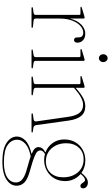

<svg xmlns="http://www.w3.org/2000/svg" viewBox="326 -1008 928 1620"><g transform="rotate(90 790.0 -198.0)"><path d="M136.5 -438.5V-324Q153 -387 188.2 -420.2Q223.5 -453.5 262.5 -453.5Q299 -453.5 319.5 -434.5Q340 -415.5 340 -387.5Q340 -374.5 333.8 -366.5Q327.5 -358.5 318 -358.5Q308.5 -358.5 302 -364.8Q295.5 -371 295.5 -384V-397Q295.5 -436.5 254.5 -436.5Q227 -436.5 199.8 -413.2Q172.5 -390 154.5 -345.2Q136.5 -300.5 136.5 -234.5V-34.5Q136.5 -19 155.5 -17L205 -12Q215 -11 215 -5Q215 0 206.5 0H48.5Q40.5 0 40.5 -5.5Q40.5 -10.5 50.5 -12L86.5 -17Q105.5 -19.5 105.5 -34V-402Q105.5 -413 95 -413H44.5Q36.5 -413 36.5 -417.5Q36.5 -421 44.5 -424L112.5 -444.5Q123 -448 128.5 -448Q136.5 -448 136.5 -438.5Z M470.5 -568.5Q456.5 -568.5 447 -579.2Q437.5 -590 437.5 -605Q437.5 -620.5 447.2 -631.2Q457 -642 470.5 -642Q484.5 -642 494.2 -631Q504 -620 504 -605Q504 -590 494.2 -579.2Q484.5 -568.5 470.5 -568.5ZM493.5 -438.5V-34.5Q493.5 -19.5 512 -17L547 -12Q557 -10.5 557 -5Q557 0 548.5 0H405Q397 0 397 -5Q397 -9.5 406.5 -11L443.5 -17Q462 -20 462 -34V-402Q462 -413 452 -413H401.5Q393 -413 393 -417.5Q393 -421 401.5 -424L469.5 -444.5Q480 -448 485.5 -448Q493.5 -448 493.5 -438.5Z M721 -438.5V-372L727 -377.5Q775.5 -420 809 -436.8Q842.5 -453.5 877 -453.5Q930 -453.5 958.8 -418Q987.5 -382.5 997 -316L1035.5 -39.5Q1038.5 -19 1059.5 -15.5L1089.5 -11Q1098.5 -10 1098.5 -5Q1098.5 0 1090.5 0H945.5Q936.5 0 936.5 -5Q936.5 -10.5 946.5 -12L983.5 -17Q1007.5 -20 1004.5 -39.5L965.5 -311.5Q956.5 -374 932.5 -404.5Q908.5 -435 864 -435Q809.5 -435 734 -369L721 -358V-34.5Q721 -19.5 740 -17L774.5 -12Q784.5 -10.5 784.5 -5Q784.5 0 776 0H632.5Q625 0 625 -5Q625 -9.5 634 -11L671 -17Q690 -20 690 -34V-402Q690 -413 679.5 -413H629Q621 -413 621 -417.5Q621 -421 629 -424L697 -444.5Q707.5 -448 713 -448Q721 -448 721 -438.5Z M1407.5 9.5Q1490 31 1518.5 59Q1547 87 1547 125Q1547 178 1494 212Q1441 246 1345 246Q1237.5 246 1184.8 210.2Q1132 174.5 1132 123.5Q1132 85 1165.8 51.5Q1199.5 18 1279.5 -0.5Q1244.5 -15 1232.8 -29Q1221 -43 1221 -59Q1221 -74.5 1230.8 -89Q1240.5 -103.5 1266.5 -117.5Q1217.5 -135.5 1187 -178Q1156.5 -220.5 1156.5 -276Q1156.5 -328.5 1179.5 -368.5Q1202.5 -408.5 1242.5 -431.2Q1282.5 -454 1334 -454Q1393 -454 1439 -421L1442.5 -425.5Q1461 -448.5 1480.2 -462Q1499.5 -475.5 1521 -475.5Q1541 -475.5 1555 -464.2Q1569 -453 1569 -436.5Q1569 -412.5 1548.5 -412.5Q1537 -412.5 1529.8 -422.2Q1522.5 -432 1515.5 -441.8Q1508.5 -451.5 1498 -451.5Q1477.5 -451.5 1448 -414Q1475.5 -391 1491.8 -357.2Q1508 -323.5 1508 -283.5Q1508 -230.5 1484 -190.8Q1460 -151 1419.5 -128.8Q1379 -106.5 1329.5 -106.5Q1303 -106.5 1279 -113.5Q1249 -95.5 1249 -74Q1249 -61.5 1258.5 -50Q1268 -38.5 1301.8 -24.5Q1335.5 -10.5 1407.5 9.5ZM1323.5 -439.5Q1262.5 -439.5 1225.5 -398.5Q1188.5 -357.5 1188.5 -292.5Q1188.5 -243.5 1207.8 -204.8Q1227 -166 1261.2 -143.5Q1295.5 -121 1340.5 -121Q1403 -121 1439.5 -161.2Q1476 -201.5 1476 -267Q1476 -342 1434.5 -390.8Q1393 -439.5 1323.5 -439.5ZM1159 121Q1159 170 1203.5 201.5Q1248 233 1349.5 233Q1433 233 1476.2 205.2Q1519.5 177.5 1519.5 131Q1519.5 111.5 1508.5 94.5Q1497.5 77.5 1468.8 62.2Q1440 47 1385.5 33Q1332.5 19 1299 7Q1229 20.5 1194 51.2Q1159 82 1159 121Z"/></g></svg>

Font: Fraunces 72pt Thin
Style: Regular
Weight: 100
Version: Version 1.000;[b76b70a41]